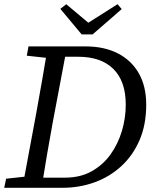

<svg xmlns="http://www.w3.org/2000/svg" viewBox="-20 -890 742 910"><path d="M0 0 9 -43 129 -56H136L128 0ZM86 0 153 -360Q167 -437 180.5 -515Q194 -593 207 -670H298L230 -310Q216 -233 202.5 -155Q189 -77 177 0ZM107 -626 115 -670H250L241 -613H226ZM131 0 138 -48H288Q361 -48 415 -78.5Q469 -109 504.5 -159Q540 -209 558 -270Q576 -331 576 -394Q576 -505 517.5 -563Q459 -621 351 -621H246L253 -670H387Q474 -670 538.5 -637Q603 -604 638 -542.5Q673 -481 673 -394Q673 -299 641.5 -226Q610 -153 555 -102.5Q500 -52 428.5 -26Q357 0 277 0ZM294 -870 424 -761H365L537 -870L557 -847L419 -727H367L266 -848Z"/></svg>

Font: Source Serif 4 18pt
Style: Italic
Weight: 400
Italic angle: -12°
Designer: Frank Grießhammer
Foundry: Adobe Systems Incorporated
Version: Version 4.004;hotconv 1.0.116;makeotfexe 2.5.65601